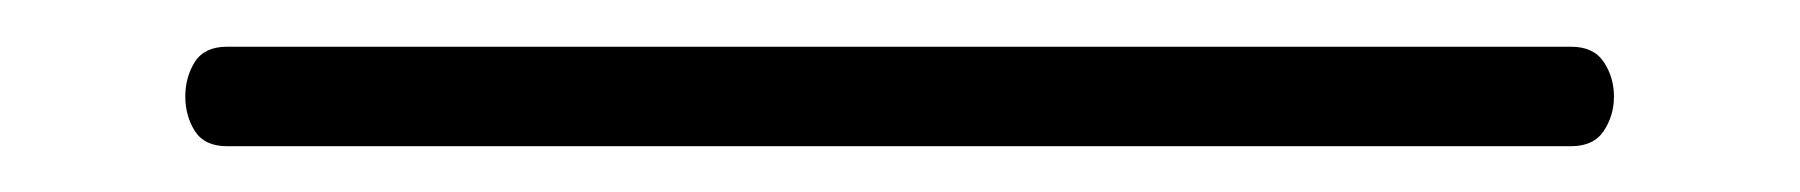

<svg xmlns="http://www.w3.org/2000/svg" viewBox="-20 -153 778 83"><path d="M78.1 -89.8Q68.4 -89.8 64.2 -96.4Q60.1 -103 60.1 -111.3Q60.1 -119.6 64.2 -126.2Q68.4 -132.8 78.1 -132.8H659.2Q668.9 -132.8 673.3 -126.2Q677.7 -119.6 677.7 -111.3Q677.7 -103 673.3 -96.4Q668.9 -89.8 659.2 -89.8Z"/></svg>

Font: Gruppo
Style: Regular
Weight: 400
Designer: Vernon Adams
Foundry: Vernon Adams
Version: Version 1.001; ttfautohint (v1.8.4.7-5d5b);gftools[0.9.28]